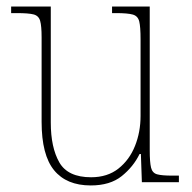

<svg xmlns="http://www.w3.org/2000/svg" viewBox="-20 -556 586 586"><path d="M257 10Q183 10 145 -36.5Q107 -83 107 -184V-442Q107 -477 102.5 -492.5Q98 -508 82.5 -512Q67 -516 32 -516H14V-536H135V-182Q135 -106 161 -60.5Q187 -15 258 -15Q308 -15 341.5 -41.5Q375 -68 392 -110.5Q409 -153 409 -202V-436Q409 -474 405 -490.5Q401 -507 385.5 -511.5Q370 -516 334 -516H322V-536H437V-97Q437 -61 441 -44.5Q445 -28 459.5 -24Q474 -20 505 -20H526V0H413L410 -86H406Q387 -47 351.5 -18.5Q316 10 257 10Z"/></svg>

Font: Noto Serif Lao SemiCondensed Thin
Style: Regular
Weight: 100
Width: 4
Designer: Monotype Design Team
Foundry: Monotype Imaging Inc.
Version: Version 2.003; ttfautohint (v1.8.4.7-5d5b)